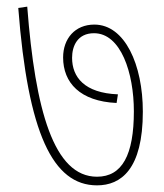

<svg xmlns="http://www.w3.org/2000/svg" viewBox="-20 -608 493 578"><path d="M410 -272C410 -413 356 -534 264 -534C206 -534 170 -492 170 -435C170 -359 221 -303 331 -298L335 -324C234 -328 197 -376 197 -434C197 -469 213 -508 263 -508C344 -508 383 -388 383 -273C383 -142 348 -76 272 -76C142 -76 86 -276 62 -588L35 -584C64 -207 139 -50 272 -50C344 -50 410 -98 410 -272Z"/></svg>

Font: Noto Sans Condensed Thin
Style: Italic
Weight: 100
Width: 3
Italic angle: -12°
Designer: Monotype Design Team
Foundry: Monotype Imaging Inc.
Version: Version 2.013